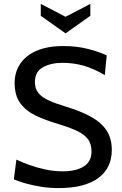

<svg xmlns="http://www.w3.org/2000/svg" viewBox="-20 -950 624 984"><path d="M280 14Q236 14 193 7.5Q150 1 113 -9.5Q76 -20 51 -31L64 -132Q91 -119 129.5 -105Q168 -91 212 -81.5Q256 -72 302 -72Q370 -72 409.5 -97Q449 -122 449 -174Q449 -214 429 -239Q409 -264 368.5 -282Q328 -300 268 -318Q210 -335 162 -358Q114 -381 84.5 -420.5Q55 -460 55 -525Q55 -580 83.5 -623Q112 -666 168 -690Q224 -714 305 -714Q374 -714 432 -699Q490 -684 527 -666L517 -565Q460 -599 408 -613.5Q356 -628 301 -628Q240 -628 199.5 -605Q159 -582 159 -530Q159 -495 177 -473Q195 -451 230.5 -435Q266 -419 319 -403Q392 -381 444.5 -352.5Q497 -324 525 -283Q553 -242 553 -181Q553 -136 536 -100Q519 -64 485 -38.5Q451 -13 400 0.5Q349 14 280 14ZM189 -930V-869L316 -779L443 -869V-930L316 -864Z"/></svg>

Font: Cabin VF Beta
Style: Regular
Weight: 400
Designer: Pablo Impallari
Foundry: Pablo Impallari. http://www.impallari.com Igino Marini. http://www.ikern.com
Version: Version 2.200